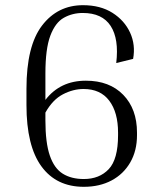

<svg xmlns="http://www.w3.org/2000/svg" viewBox="-20 -710 612 740"><path d="M508 -189Q508 -129 482 -84Q456 -39 410 -14.5Q364 10 303 10Q197 10 139.5 -69Q82 -148 82 -305V-368Q82 -533 142 -611.5Q202 -690 300 -690Q367 -690 413.5 -660.5Q460 -631 481.5 -584Q503 -537 493 -483L428 -467Q439 -560 406.5 -610Q374 -660 299 -660Q259 -660 226 -641.5Q193 -623 174 -572.5Q155 -522 155 -427V-325Q212 -399 311 -399Q402 -399 455 -344.5Q508 -290 508 -199ZM155 -246Q155 -160 172 -110.5Q189 -61 222 -40.5Q255 -20 303 -20Q363 -20 399 -58Q435 -96 435 -189V-199Q435 -277 401 -322Q367 -367 302 -367Q262 -367 222.5 -346.5Q183 -326 155 -276Z"/></svg>

Font: Inria Serif Light
Style: Regular
Weight: 300
Designer: Black Foundry Team
Foundry: Black Foundry
Version: Version 1.000; ttfautohint (v1.8.3)